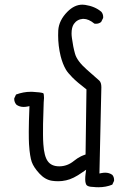

<svg xmlns="http://www.w3.org/2000/svg" viewBox="-20 -789 540 824"><path d="M402.3 14.6Q435.1 14.6 461.9 3.4L469.2 -12.2Q469.7 -14.2 469.7 -15.6Q469.7 -29.8 461.9 -38.6Q448.7 -47.9 431.6 -47.9Q424.8 -47.9 416.5 -46.4L406.7 -44.4L415 -414.6Q415 -435.1 405.8 -443.4Q392.1 -455.6 352.1 -490.7Q310.1 -527.8 301.8 -559.1Q293.5 -588.4 288.6 -626Q287.1 -636.7 287.1 -645.5Q287.1 -671.4 296.9 -686Q311 -706.1 335.4 -708Q336.9 -708 338.4 -708Q360.4 -708 385.3 -687.5Q388.7 -687 391.6 -687Q404.8 -687 414.1 -694.8L422.4 -711.4Q422.9 -713.4 422.9 -714.8Q422.9 -729 415 -738.3Q387.7 -761.7 345.2 -768.1Q339.4 -769 333.5 -769Q299.3 -769 269 -738.3Q232.9 -701.7 230 -658.7Q229.5 -647.9 229.5 -637.2Q229.5 -592.3 240.2 -548.3Q249 -513.7 263.2 -489.7Q271 -476.6 290.8 -456.5Q310.5 -436.5 351.1 -405.3L347.2 -126Q334.5 -121.6 326.7 -117.7Q312 -110.4 297.4 -98.6Q269 -75.2 234.4 -75.2Q200.2 -75.2 184.6 -97.7Q169.4 -119.1 166 -170.4Q164.6 -190.9 164.6 -211.4Q164.6 -231.9 164.8 -257.8Q165 -283.7 167.5 -348.1V-348.6Q168.9 -360.8 168.9 -368.7Q168.9 -385.7 165.5 -389.2Q154.3 -393.1 118.7 -395Q114.7 -395 110.8 -395Q80.6 -395 48.8 -383.3L41.5 -367.7Q41 -366.2 41 -364.7Q41 -350.1 50.8 -339.4Q64 -330.1 81.5 -330.1Q88.4 -330.1 96.2 -331.5L106.4 -333.5Q103.5 -261.7 103.5 -224.6Q103.5 -187.5 104.5 -170.9Q105.5 -154.3 106.7 -143.6Q107.9 -132.8 109.4 -123.5Q112.3 -105.5 116.2 -94.2Q124.5 -70.8 149.4 -43.9Q173.8 -17.6 203.1 -13.2Q215.3 -11.2 230.7 -11.2Q246.1 -11.2 263.7 -15.1Q294.4 -21.5 334 -49.8L349.6 -60.5L347.2 -42Q345.7 -30.3 345.7 -18.8Q345.7 -7.3 349.1 1.5L352.1 5.9Q358.9 12.7 378.4 13.2H378.9Q391.1 14.6 402.3 14.6Z"/></svg>

Font: NaikaiFont
Style: Light
Weight: 300
Version: Version 1.89